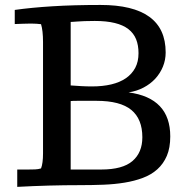

<svg xmlns="http://www.w3.org/2000/svg" viewBox="-20 -729 751 756"><path d="M258.3 -61.5H378.4Q462.9 -61.5 501.7 -95Q540.5 -128.4 540.5 -188.5Q540.5 -260.3 497.1 -296.1Q453.6 -332 359.9 -332Q331.1 -332 313.5 -332Q295.9 -332 285.2 -332Q274.4 -332 268.8 -331.8Q263.2 -331.5 258.3 -331.1ZM525.4 -519.5Q525.4 -550.8 515.9 -574.5Q506.3 -598.1 485.6 -614.3Q464.8 -630.4 432.1 -638.4Q399.4 -646.5 353 -646.5Q329.1 -646.5 312.5 -645.8Q295.9 -645 284.9 -644.3Q273.9 -643.6 267.8 -643.1Q261.7 -642.6 258.3 -642.6V-392.6Q278.8 -391.1 299.6 -389.9Q320.3 -388.7 342.3 -388.7Q384.3 -388.7 418.2 -396.7Q452.1 -404.8 475.8 -421.1Q499.5 -437.5 512.5 -461.9Q525.4 -486.3 525.4 -519.5ZM149.4 -563.5Q149.4 -608.4 141.6 -633.8Q133.3 -634.8 123.3 -635.5Q113.3 -636.2 102.1 -636.2Q86.9 -636.2 70.3 -635.5Q53.7 -634.8 38.1 -634.3V-689.9Q104 -699.2 186.8 -704.3Q269.5 -709.5 376 -709.5Q503.9 -709.5 568.1 -662.8Q632.3 -616.2 632.3 -522.5Q632.3 -493.2 621.6 -466.8Q610.8 -440.4 591.6 -419.4Q572.3 -398.4 545.4 -384.3Q518.6 -370.1 486.3 -365.2Q650.4 -343.3 650.4 -191.9Q650.4 -147 637 -115.5Q623.5 -84 599.6 -62.5Q575.7 -41 542.5 -28.6Q509.3 -16.1 470.2 -9.8Q431.2 -3.4 387.2 -1.7Q343.3 0 297.4 0Q233.9 0 172.6 1.7Q111.3 3.4 47.9 6.8V-61.5H91.3Q105.5 -61.5 118.2 -62Q130.9 -62.5 141.6 -65.9Q149.4 -85.9 149.4 -125Z"/></svg>

Font: Tienne
Style: Regular
Weight: 400
Designer: vernon adams
Foundry: vernon adams
Version: Version 1.001